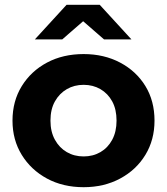

<svg xmlns="http://www.w3.org/2000/svg" viewBox="-20 -771 695 799"><path d="M328 8Q242 8 175.5 -28Q109 -64 70.5 -126.5Q32 -189 32 -269Q32 -350 70.5 -412.5Q109 -475 175.5 -510.5Q242 -546 328 -546Q413 -546 480 -510.5Q547 -475 585 -413Q623 -351 623 -269Q623 -189 585 -126.5Q547 -64 480 -28Q413 8 328 8ZM328 -120Q367 -120 398 -138Q429 -156 447 -189.5Q465 -223 465 -269Q465 -316 447 -349Q429 -382 398 -400Q367 -418 328 -418Q289 -418 258 -400Q227 -382 208.5 -349Q190 -316 190 -269Q190 -223 208.5 -189.5Q227 -156 258 -138Q289 -120 328 -120ZM125 -607 257 -751H395L527 -607H413L275 -727H377L239 -607Z"/></svg>

Font: Montserrat Thin
Style: Bold
Weight: 700
Version: Version 9.000